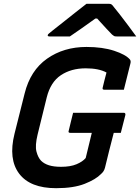

<svg xmlns="http://www.w3.org/2000/svg" viewBox="-20 -966 734 1006"><path d="M363 -375H629Q638 -375 637 -364L613 -270H576Q563 -220 552 -176.5Q541 -133 530 -87Q527 -76 522 -68.5Q517 -61 509 -54Q482 -26 424 -3Q366 20 274 20Q138 20 80.5 -56Q23 -132 56 -265L109 -476Q139 -597 226.5 -658.5Q314 -720 433 -720Q517 -720 578 -700Q639 -680 661 -654Q667 -646 663 -632Q656 -602 646.5 -566Q637 -530 629 -496H526Q515 -496 518 -507Q522 -526 527 -544Q532 -562 538 -586Q498 -608 429 -608Q353 -608 299 -572Q245 -536 225 -456L177 -261Q163 -203 171 -172Q179 -141 195 -124Q211 -108 236.5 -100Q262 -92 300 -92Q349 -92 381 -105.5Q413 -119 429 -138Q438 -175 445.5 -206Q453 -237 461 -270H348Q336 -270 340 -281Q346 -305 351.5 -328.5Q357 -352 363 -375ZM433 -946H552Q559 -946 564 -943Q569 -940 579 -926Q588 -916 607.5 -890.5Q627 -865 650.5 -834Q674 -803 694 -775H593Q582 -775 578 -777Q574 -779 567 -785Q555 -797 536 -817.5Q517 -838 489 -869H480Q438 -839 405.5 -816Q373 -793 346 -775H240Q229 -775 230 -782Q231 -786 236 -790Q241 -794 258 -808Q280 -825 312.5 -851Q345 -877 378 -903Q411 -929 433 -946Z"/></svg>

Font: Recursive Sn Lnr St SmB
Style: Italic
Weight: 600
Italic angle: -15°
Version: Version 1.079;hotconv 1.0.112;makeotfexe 2.5.65598; ttfautoh